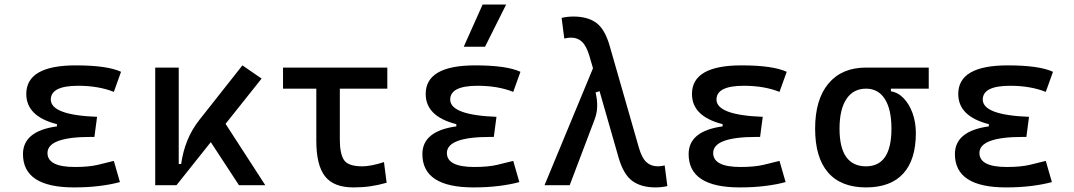

<svg xmlns="http://www.w3.org/2000/svg" viewBox="-20 -815 4728 845"><path d="M305.7 9.8Q81.1 9.8 81.1 -136.7Q81.1 -238.3 230.5 -258.8V-268.6Q95.7 -302.7 95.7 -401.4Q95.7 -527.3 313.5 -527.3Q451.7 -527.3 512.7 -499L481 -410.6Q413.6 -437.5 324.2 -437.5Q203.6 -437.5 203.6 -377Q203.6 -308.6 407.2 -300.8L395.5 -212.4H379.9Q189 -212.4 189 -141.6Q189 -80.1 309.6 -80.1Q370.1 -80.1 409.9 -89.4Q449.7 -98.6 481 -106.9L507.8 -13.7Q468.8 -2.9 417.7 3.4Q366.7 9.8 305.7 9.8Z M663.1 0V-517.6H766.6V-93.3H777.3Q784.7 -147 804.2 -195.8Q823.7 -244.6 858.4 -288.6L1046.9 -527.3L1131.3 -469.2L972.7 -270L1147.5 0H1031.7L907.7 -189.5L756.8 0Z M1535.2 9.8Q1448.7 9.8 1410.4 -39.1Q1372.1 -87.9 1372.1 -195.3V-424.8H1225.6V-517.6H1684.6V-424.8H1475.6V-200.2Q1475.6 -138.7 1493.9 -110.8Q1512.2 -83 1574.2 -83Q1612.3 -83 1669.9 -101.6L1681.6 -10.7Q1644 0 1609.4 4.9Q1574.7 9.8 1535.2 9.8Z M2063.5 9.8Q1838.9 9.8 1838.9 -136.7Q1838.9 -238.3 1988.3 -258.8V-268.6Q1853.5 -302.7 1853.5 -401.4Q1853.5 -527.3 2071.3 -527.3Q2209.5 -527.3 2270.5 -499L2238.8 -410.6Q2171.4 -437.5 2082 -437.5Q1961.4 -437.5 1961.4 -377Q1961.4 -308.6 2165 -300.8L2153.3 -212.4H2137.7Q1946.8 -212.4 1946.8 -141.6Q1946.8 -80.1 2067.4 -80.1Q2127.9 -80.1 2167.7 -89.4Q2207.5 -98.6 2238.8 -106.9L2265.6 -13.7Q2226.6 -2.9 2175.5 3.4Q2124.5 9.8 2063.5 9.8ZM2021 -609.4 2104 -794.9H2207.5L2114.7 -609.4Z M2865.2 9.8Q2801.8 9.8 2762.7 -18.8Q2723.6 -47.4 2702.1 -122.6L2618.7 -413.6L2601.1 -408.2Q2608.9 -376 2608.2 -346.2Q2607.4 -316.4 2596.7 -288.6L2487.3 0H2376.5L2589.8 -514.6L2574.7 -566.4Q2561 -612.8 2541.5 -631.1Q2522 -649.4 2493.7 -649.4Q2480.5 -649.4 2463.4 -645.5L2451.7 -736.3Q2476.6 -742.2 2503.4 -742.2Q2565.9 -742.2 2603.8 -714.8Q2641.6 -687.5 2662.6 -615.2L2791.5 -166Q2804.7 -119.6 2825 -101.3Q2845.2 -83 2875 -83Q2888.2 -83 2905.3 -86.9L2917 3.9Q2892.1 9.8 2865.2 9.8Z M3235.4 9.8Q3010.7 9.8 3010.7 -136.7Q3010.7 -238.3 3160.2 -258.8V-268.6Q3025.4 -302.7 3025.4 -401.4Q3025.4 -527.3 3243.2 -527.3Q3381.3 -527.3 3442.4 -499L3410.6 -410.6Q3343.3 -437.5 3253.9 -437.5Q3133.3 -437.5 3133.3 -377Q3133.3 -308.6 3336.9 -300.8L3325.2 -212.4H3309.6Q3118.7 -212.4 3118.7 -141.6Q3118.7 -80.1 3239.3 -80.1Q3299.8 -80.1 3339.6 -89.4Q3379.4 -98.6 3410.6 -106.9L3437.5 -13.7Q3398.4 -2.9 3347.4 3.4Q3296.4 9.8 3235.4 9.8Z M3791.5 9.8Q3681.2 9.8 3624.3 -55.9Q3567.4 -121.6 3567.4 -249Q3567.4 -377.4 3626.2 -447.5Q3685.1 -517.6 3791.5 -517.6H4067.4V-424.8H3900.9V-413.1Q3932.6 -408.2 3957.3 -382.3Q3981.9 -356.4 3996.3 -316.7Q4010.7 -276.9 4010.7 -229.5Q4010.7 -111.8 3955.1 -51Q3899.4 9.8 3791.5 9.8ZM3791.5 -83Q3903.3 -83 3903.3 -249Q3903.3 -333.5 3874.3 -379.2Q3845.2 -424.8 3791.5 -424.8Q3735.4 -424.8 3705.1 -379.2Q3674.8 -333.5 3674.8 -249Q3674.8 -83 3791.5 -83Z M4407.2 9.8Q4182.6 9.8 4182.6 -136.7Q4182.6 -238.3 4332 -258.8V-268.6Q4197.3 -302.7 4197.3 -401.4Q4197.3 -527.3 4415 -527.3Q4553.2 -527.3 4614.3 -499L4582.5 -410.6Q4515.1 -437.5 4425.8 -437.5Q4305.2 -437.5 4305.2 -377Q4305.2 -308.6 4508.8 -300.8L4497.1 -212.4H4481.4Q4290.5 -212.4 4290.5 -141.6Q4290.5 -80.1 4411.1 -80.1Q4471.7 -80.1 4511.5 -89.4Q4551.3 -98.6 4582.5 -106.9L4609.4 -13.7Q4570.3 -2.9 4519.3 3.4Q4468.3 9.8 4407.2 9.8Z"/></svg>

Font: Cascadia Mono PL
Style: Regular
Weight: 400
Monospace: yes
Designer: Aaron Bell
Foundry: Saja Typeworks
Version: Version 2404.023; ttfautohint (v1.8.4)